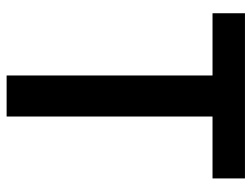

<svg xmlns="http://www.w3.org/2000/svg" viewBox="-110 -650 760 580"><g transform="rotate(90 270.0 -360.0)"><path d="M208 0V-622H20V-720H519V-622H332V0Z"/></g></svg>

Font: Instrument Sans SemiCondensed SemiBold
Style: Regular
Weight: 600
Width: 4
Designer: Rodrigo Fuenzalida
Foundry: fragTYPE
Version: Version 1.000;gftools[0.9.28]